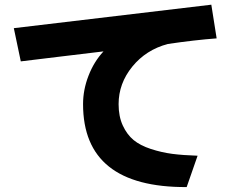

<svg xmlns="http://www.w3.org/2000/svg" viewBox="-20 -758 1040 807"><path d="M38.1 -639.6 868.2 -738.3 890.6 -596.7Q797.9 -589.8 685.5 -573.2Q593.8 -548.8 536.1 -478Q478.5 -407.2 478.5 -320.3Q478.5 -268.6 496.1 -230.5Q513.7 -192.4 541.5 -169.4Q569.3 -146.5 614.3 -131.8Q659.2 -117.2 704.1 -111.3Q749 -105.5 810.5 -103.5L764.6 28.3Q329.1 30.3 329.1 -320.3Q329.1 -380.9 352.1 -439.9Q375 -499 415 -542Q359.4 -535.2 231.9 -520Q104.5 -504.9 67.4 -500Z"/></svg>

Font: Gothic A1 Black
Style: Regular
Weight: 900
Version: Version 2.50